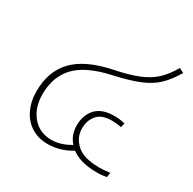

<svg xmlns="http://www.w3.org/2000/svg" viewBox="-150 -824 984 980"><g transform="rotate(30 342.0 -334.0)"><path d="M99 -205Q99 -126 141.5 -75.5Q184 -25 254 -25Q309 -25 365 -59Q330 -98 330 -154Q330 -216 365.5 -254Q401 -292 473 -292Q509 -292 536 -284L530 -259Q504 -265 474 -265Q415 -265 388 -233.5Q361 -202 361 -154Q361 -102 402.5 -63.5Q444 -25 538 -25Q565 -25 600 -30L596 -3Q572 3 538 3Q441 3 387 -38Q362 -21 325 -9Q288 3 249 3Q194 3 152.5 -22.5Q111 -48 88 -95Q65 -142 65 -204Q65 -319 132.5 -390.5Q200 -462 348 -493Q436 -511 488 -532.5Q540 -554 574 -585.5Q608 -617 640 -671L667 -657Q633 -600 597.5 -566.5Q562 -533 507 -510Q452 -487 357 -466Q220 -436 159.5 -372Q99 -308 99 -205Z"/></g></svg>

Font: FiraGO UltraLight
Style: Italic
Weight: 200
Italic angle: -8°
Designer: bBox Type GmbH
Foundry: bBox Type GmbH
Version: Version 1.001